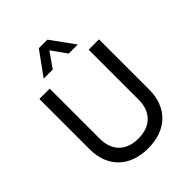

<svg xmlns="http://www.w3.org/2000/svg" viewBox="-270 -1129 1286 1286"><g transform="rotate(-45 372.5 -486.5)"><path d="M293 -816 368 -923 444 -816H530L409 -983H328L207 -816ZM372 10C547 10 655 -95 655 -264V-740H557V-264C557 -161 497 -83 372 -83C248 -83 188 -161 188 -264V-740H90V-264C90 -95 198 10 372 10Z"/></g></svg>

Font: Be Vietnam Pro
Style: Regular
Weight: 400
Designer: Lam Bao, Tony Le, Vietanh Nguyen
Foundry: Yellow Type Foundry
Version: Version 1.002